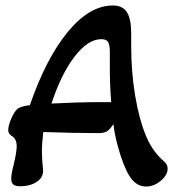

<svg xmlns="http://www.w3.org/2000/svg" viewBox="-20 -670 639 701"><path d="M420 -103Q400 -165 394 -217Q381 -197 370.5 -190.5Q360 -184 340 -184Q252 -184 138 -188Q133 -148 133 -115Q133 -92 137 -52Q140 -24 115.5 -7Q91 10 53 10Q36 10 28.5 3.5Q21 -3 21 -18Q21 -35 30 -69Q41 -116 41 -135Q41 -163 24 -173Q10 -181 10 -194Q10 -212 22 -239Q34 -266 47 -275Q62 -283 89 -286Q148 -457 227.5 -553.5Q307 -650 392 -650Q427 -650 443 -626Q459 -602 459 -548V-503Q459 -406 473.5 -320.5Q488 -235 511 -179Q533 -123 572 -87Q584 -77 588 -70Q592 -63 592 -54Q592 -31 567 -10Q542 11 514 11Q483 11 461.5 -15Q440 -41 420 -103ZM316 -297H386Q381 -359 381 -421V-479Q381 -507 374.5 -517Q368 -527 350 -527Q301 -527 252 -463Q203 -399 168 -292Q276 -297 316 -297Z"/></svg>

Font: AkayaTelivigala
Style: Regular
Weight: 400
Designer: Vaishnavi Murthy Yerkadithaya ( vaishnavimurthy@gmail.com ), Juan Luis Blanco Aristondo ( juan@blancoletters.com )
Version: Version 1.000